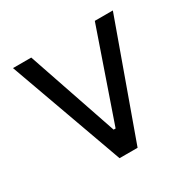

<svg xmlns="http://www.w3.org/2000/svg" viewBox="-123 -637 753 756"><g transform="rotate(-30 254.0 -258.5)"><path d="M481 -517H399L258 -109H249L110 -517H27L213 0H295Z"/></g></svg>

Font: United Sans
Style: Regular
Weight: 400
Designer: Pablo Impallari, Rodrigo Fuenzalida (Modified by Dan O. Williams)
Version: Version 1.000;PS 001.000;hotconv 1.0.88;makeotf.lib2.5.64775